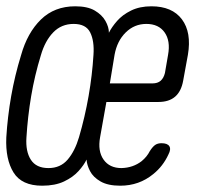

<svg xmlns="http://www.w3.org/2000/svg" viewBox="-40 -580 660 610"><path d="M542 -324Q536 -290 516.5 -273Q497 -256 463 -256H298L278 -144Q270 -100 289 -73Q308 -46 346 -46Q383 -47 410 -68Q427 -82 436 -100Q445 -114 453 -119.5Q461 -125 473 -125Q492 -125 498 -115.5Q504 -106 495 -89Q478 -52 447 -27Q402 10 342 10Q303 10 279.5 -3.5Q256 -17 246 -36.5Q236 -56 235 -73Q227 -56 209.5 -36.5Q192 -17 163.5 -3.5Q135 10 94 10Q29 10 3 -32Q-23 -74 -20 -143Q-16 -209 -4.5 -274.5Q7 -340 27 -405Q47 -476 90 -518Q133 -560 199 -560Q238 -560 261 -546.5Q284 -533 295 -513.5Q306 -494 306 -476Q315 -494 332 -513.5Q349 -533 376.5 -546.5Q404 -560 441 -560Q507 -560 538 -518.5Q569 -477 557 -406ZM114 -46Q152 -46 175 -73Q198 -100 211 -144Q230 -209 241.5 -275Q253 -341 257 -406Q260 -450 246.5 -477Q233 -504 194 -504Q155 -504 129 -477Q103 -450 90 -405Q70 -340 59 -274.5Q48 -209 44 -143Q41 -99 58 -72.5Q75 -46 114 -46ZM309 -315H444Q461 -315 470.5 -323.5Q480 -332 484 -348L494 -406Q502 -450 483 -477Q464 -504 425 -504Q387 -504 359.5 -477Q332 -450 324 -406Z"/></svg>

Font: Maple Mono ExtraLight
Style: Italic
Weight: 275
Italic angle: -10°
Monospace: yes
Designer: subframe7536
Version: Version 7.000